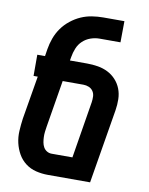

<svg xmlns="http://www.w3.org/2000/svg" viewBox="-83 -796 666 857"><g transform="rotate(10 250.0 -367.5)"><path d="M385 0H194Q166 0 139.5 -6.5Q113 -13 92 -29Q71 -45 58 -68Q45 -91 39 -117Q33 -143 34.5 -171Q36 -199 40 -228L73 -424H54V-520H89L94 -552Q98 -577 107 -602Q116 -627 131.5 -649Q147 -671 169 -688.5Q191 -706 215 -716.5Q239 -727 264.5 -731Q290 -735 315 -735H411L410 -639H315Q295 -639 275 -632Q255 -625 239.5 -610.5Q224 -596 216 -576Q208 -556 205 -537L202 -520H280Q305 -520 329 -516Q353 -512 374 -501.5Q395 -491 411 -473.5Q427 -456 435.5 -434Q444 -412 444.5 -387Q445 -362 441 -337ZM194 -96H288L330 -353Q332 -366 331.5 -379.5Q331 -393 324 -403.5Q317 -414 305 -419Q293 -424 280 -424H186L151 -212Q149 -200 147.5 -187.5Q146 -175 146.5 -163Q147 -151 149 -139.5Q151 -128 156.5 -118Q162 -108 172 -102Q182 -96 194 -96Z"/></g></svg>

Font: Iosevka
Style: Bold Italic
Weight: 700
Italic angle: -9°
Monospace: yes
Designer: Belleve Invis
Foundry: Belleve Invis
Version: Version 32.5.0; ttfautohint (v1.8.4)